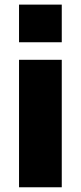

<svg xmlns="http://www.w3.org/2000/svg" viewBox="-20 -792 341 812"><path d="M60.5 -772.5H241.2V-613.3H60.5ZM60.5 -539.1H241.2V0H60.5Z"/></svg>

Font: Min Sans Black
Style: Regular
Weight: 900
Designer: Jinseong-Kim, NotoSansCJK, Nunito
Foundry: Jinseong-Kim
Version: Version 1.000